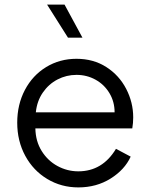

<svg xmlns="http://www.w3.org/2000/svg" viewBox="-20 -804 655 836"><path d="M55 -270Q55 -349 88.5 -412.5Q122 -476 181 -512Q240 -548 313 -548Q387 -548 443 -512Q499 -476 529.5 -417Q560 -358 560 -293Q560 -268 556 -245H134Q135 -189 161.5 -146.5Q188 -104 230.5 -81Q273 -58 321 -58Q426 -58 485 -156L549 -122Q523 -65 461.5 -26.5Q400 12 321 12Q247 12 186 -24.5Q125 -61 90 -125.5Q55 -190 55 -270ZM479 -315Q479 -361 456.5 -398.5Q434 -436 396 -457Q358 -478 313 -478Q269 -478 230.5 -458Q192 -438 166.5 -401Q141 -364 136 -315ZM185 -784H261L339 -640H276Z"/></svg>

Font: Eudoxus Sans
Style: Regular
Weight: 400
Designer: Stijn de Vries
Foundry: tokotype
Version: Version 2.005